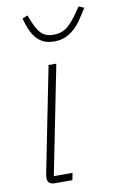

<svg xmlns="http://www.w3.org/2000/svg" viewBox="-84 -783 514 830"><g transform="rotate(-10 172.5 -367.5)"><path d="M89 0Q56 0 56 -28Q56 -36 59 -51L150 -508H184L89 -31H171L165 0ZM193 -604Q165 -604 146 -613Q127 -622 113.5 -638Q100 -654 90.5 -676.5Q81 -699 74 -725L97 -735L111 -701Q126 -665 144.5 -649Q163 -633 193 -633Q226 -633 248.5 -648Q271 -663 299 -702L322 -735L345 -725Q329 -699 314 -677Q299 -655 281.5 -639Q264 -623 242.5 -613.5Q221 -604 193 -604Z"/></g></svg>

Font: IBM Plex Sans ExtLt
Style: Italic
Weight: 200
Italic angle: -11°
Designer: Mike Abbink, Paul van der Laan, Pieter van Rosmalen
Foundry: Bold Monday
Version: Version 3.005